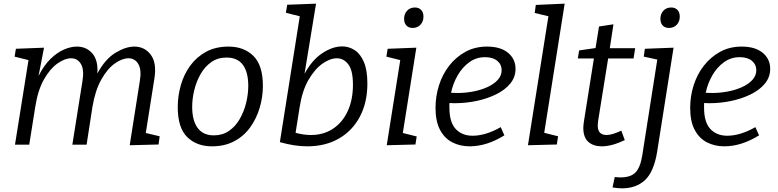

<svg xmlns="http://www.w3.org/2000/svg" viewBox="-20 -792 4257 1051"><path d="M690 3 745 -346Q756 -409 737.5 -441Q719 -473 683 -473Q649 -473 608.5 -444.5Q568 -416 534.5 -356.5Q501 -297 486 -207L454 0H376L431 -346Q442 -409 423.5 -441Q405 -473 369 -473Q335 -473 294.5 -444.5Q254 -416 220.5 -357Q187 -298 173 -207L140 0H62L136 -463L60 -482L67 -525L221 -531L191 -376Q220 -434 256.5 -469.5Q293 -505 330.5 -521Q368 -537 401 -537Q453 -537 485.5 -499.5Q518 -462 513 -390Q556 -469 612 -503Q668 -537 715 -537Q772 -537 805.5 -492Q839 -447 825 -361L778 -64L854 -46L848 -1Z M1231 -537Q1315 -537 1367 -486Q1419 -435 1419 -322Q1419 -261 1401.5 -202Q1384 -143 1349.5 -95Q1315 -47 1262.5 -19Q1210 9 1140 9Q1057 9 1005 -41.5Q953 -92 953 -206Q953 -267 970 -326.5Q987 -386 1022 -433.5Q1057 -481 1109 -509Q1161 -537 1231 -537ZM1220 -477Q1172 -477 1136.5 -452Q1101 -427 1078 -386.5Q1055 -346 1043.5 -299Q1032 -252 1032 -207Q1032 -132 1062 -91.5Q1092 -51 1151 -51Q1198 -51 1233.5 -75.5Q1269 -100 1292.5 -141Q1316 -182 1327.5 -229.5Q1339 -277 1339 -322Q1339 -397 1309.5 -437Q1280 -477 1220 -477Z M1512 -14 1621 -703 1545 -722 1552 -766 1710 -772 1647 -388Q1688 -464 1744.5 -501Q1801 -538 1853 -538Q1890 -538 1921.5 -517.5Q1953 -497 1972 -452.5Q1991 -408 1991 -335Q1991 -231 1950 -153.5Q1909 -76 1835 -33.5Q1761 9 1662 9Q1592 9 1512 -14ZM1620 -204 1598 -65Q1642 -53 1682 -53Q1751 -53 1803 -87.5Q1855 -122 1883.5 -184Q1912 -246 1912 -328Q1912 -407 1886.5 -440Q1861 -473 1824 -473Q1787 -473 1745 -443.5Q1703 -414 1668.5 -354.5Q1634 -295 1620 -204Z M2097 3 2171 -463 2095 -482 2102 -525 2259 -531 2185 -64 2261 -45 2254 -1ZM2239 -639Q2217 -639 2204.5 -652.5Q2192 -666 2192 -689Q2192 -716 2208.5 -733.5Q2225 -751 2251 -751Q2272 -751 2285 -738Q2298 -725 2298 -701Q2298 -674 2281.5 -656.5Q2265 -639 2239 -639Z M2551 9Q2498 9 2455.5 -13Q2413 -35 2388.5 -81.5Q2364 -128 2364 -202Q2364 -265 2383 -325Q2402 -385 2439 -432.5Q2476 -480 2528 -508.5Q2580 -537 2646 -537Q2720 -537 2761 -503Q2802 -469 2802 -415Q2802 -370 2773.5 -335Q2745 -300 2696.5 -276Q2648 -252 2589 -239.5Q2530 -227 2468 -227Q2452 -227 2440 -228Q2440 -216 2440 -203Q2440 -123 2474.5 -86Q2509 -49 2567 -49Q2638 -49 2721 -96L2741 -51Q2644 9 2551 9ZM2635 -479Q2587 -479 2549 -451.5Q2511 -424 2485.5 -380Q2460 -336 2449 -284Q2466 -283 2485 -283Q2527 -283 2569.5 -291Q2612 -299 2647.5 -315Q2683 -331 2704.5 -354.5Q2726 -378 2726 -408Q2726 -439 2702 -459Q2678 -479 2635 -479Z M2870 3 2982 -703 2907 -721 2913 -765 3071 -772 2959 -65 3035 -46 3028 -1Z M3400 -25Q3329 9 3274 9Q3228 9 3200.5 -15.5Q3173 -40 3173 -92Q3173 -101 3174 -108.5Q3175 -116 3176 -125L3231 -472H3143L3150 -516L3240 -529L3259 -647L3338 -659L3318 -528H3457L3448 -472H3309L3254 -130Q3254 -126 3253 -119.5Q3252 -113 3252 -106Q3252 -77 3265 -65Q3278 -53 3300 -53Q3317 -53 3337.5 -59.5Q3358 -66 3381 -77Z M3333 234 3345 177Q3362 179 3377 179Q3434 179 3460 150.5Q3486 122 3496 57L3578 -466L3504 -482L3510 -525L3667 -531L3577 40Q3559 149 3510.5 194Q3462 239 3384 239Q3370 239 3358 237.5Q3346 236 3333 234ZM3642 -639Q3620 -639 3607.5 -652.5Q3595 -666 3595 -689Q3595 -716 3611.5 -733.5Q3628 -751 3654 -751Q3675 -751 3688 -738Q3701 -725 3701 -701Q3701 -674 3684.5 -656.5Q3668 -639 3642 -639Z M3945 9Q3892 9 3849.5 -13Q3807 -35 3782.5 -81.5Q3758 -128 3758 -202Q3758 -265 3777 -325Q3796 -385 3833 -432.5Q3870 -480 3922 -508.5Q3974 -537 4040 -537Q4114 -537 4155 -503Q4196 -469 4196 -415Q4196 -370 4167.5 -335Q4139 -300 4090.5 -276Q4042 -252 3983 -239.5Q3924 -227 3862 -227Q3846 -227 3834 -228Q3834 -216 3834 -203Q3834 -123 3868.5 -86Q3903 -49 3961 -49Q4032 -49 4115 -96L4135 -51Q4038 9 3945 9ZM4029 -479Q3981 -479 3943 -451.5Q3905 -424 3879.5 -380Q3854 -336 3843 -284Q3860 -283 3879 -283Q3921 -283 3963.5 -291Q4006 -299 4041.5 -315Q4077 -331 4098.5 -354.5Q4120 -378 4120 -408Q4120 -439 4096 -459Q4072 -479 4029 -479Z"/></svg>

Font: Bitter
Style: Italic
Weight: 400
Italic angle: -9°
Designer: Sol Matas, and Bitter project Authors
Foundry: Sol Matas
Version: Version 2.001